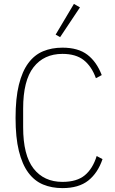

<svg xmlns="http://www.w3.org/2000/svg" viewBox="-20 -955 592 987"><path d="M301 12Q246 12 201.5 -6.5Q157 -25 125.5 -67.5Q94 -110 77 -179Q60 -248 60 -349Q60 -450 77 -519Q94 -588 125.5 -630.5Q157 -673 201.5 -691.5Q246 -710 301 -710Q382 -710 429.5 -673.5Q477 -637 503 -569L473 -553Q451 -614 410.5 -646Q370 -678 301 -678Q206 -678 152.5 -609.5Q99 -541 99 -397V-301Q99 -157 152.5 -88.5Q206 -20 301 -20Q375 -20 416 -54Q457 -88 477 -153L507 -137Q483 -66 434 -27Q385 12 301 12ZM289 -764 266 -777 360 -935 391 -917Z"/></svg>

Font: IBM Plex Sans Condensed ExtraLight
Style: Regular
Weight: 200
Width: 3
Designer: Mike Abbink, Paul van der Laan, Pieter van Rosmalen
Foundry: Bold Monday
Version: Version 1.3